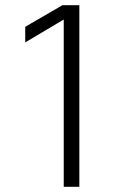

<svg xmlns="http://www.w3.org/2000/svg" viewBox="-20 -718 479 738"><path d="M77 -615V-555L225 -643V0H285V-698H220Z"/></svg>

Font: Plexus Sans Light
Style: Regular
Weight: 300
Version: Version 2.001;PS 002.001;hotconv 1.0.70;makeotf.lib2.5.58329